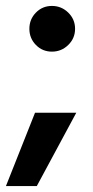

<svg xmlns="http://www.w3.org/2000/svg" viewBox="-27 -501 315 647"><path d="M203 -458.5Q226 -436 226 -404Q226 -372 203 -349.5Q180 -327 148 -327Q116 -327 94 -349.5Q72 -372 72 -404Q72 -436 94 -458.5Q116 -481 148 -481Q180 -481 203 -458.5ZM97 126H-7L91 -121H230Z"/></svg>

Font: Hind Colombo SemiBold
Style: Regular
Weight: 600
Designer: Jyotish Sonowal, Aditi Pimprikar
Foundry: Indian Type Foundry
Version: Version 1.000;PS 1.0;hotconv 1.0.86;makeotf.lib2.5.63406; tt